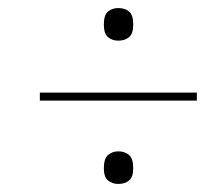

<svg xmlns="http://www.w3.org/2000/svg" viewBox="-20 -597 550 477"><path d="M274 -496Q259 -496 248.5 -504.5Q238 -513 238 -536Q238 -560 248.5 -568.5Q259 -577 274 -577Q290 -577 300.5 -568.5Q311 -560 311 -536Q311 -513 300.5 -504.5Q290 -496 274 -496ZM79 -347V-367H469V-347ZM274 -140Q259 -140 248.5 -148.5Q238 -157 238 -179Q238 -203 248.5 -212Q259 -221 274 -221Q290 -221 300.5 -212Q311 -203 311 -179Q311 -157 300.5 -148.5Q290 -140 274 -140Z"/></svg>

Font: Noto Serif Display SemiCondensed ExtraLight
Style: Italic
Weight: 200
Width: 4
Italic angle: -12°
Designer: Monotype Design Team
Foundry: Monotype Imaging Inc.
Version: Version 2.009